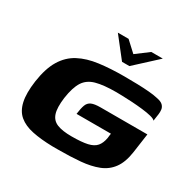

<svg xmlns="http://www.w3.org/2000/svg" viewBox="-143 -782 940 935"><g transform="rotate(30 326.5 -314.5)"><path d="M262.7 -633.9H323L380.3 -581L450.8 -633.9H515.5L392.8 -521H351.4ZM263 4.9Q197.7 3.5 149.9 -6.5Q102.1 -16.4 72.7 -40.9Q43.3 -65.3 33.2 -110.4Q23 -155.6 33 -227.2Q44.4 -305.4 73.2 -352.8Q101.9 -400.2 147.9 -424.5Q193.8 -448.8 256.4 -457Q318.9 -465.3 396.9 -465.3Q435 -465.3 471.3 -464.3Q507.6 -463.3 536.9 -460.8Q566.3 -458.3 583.5 -454Q610.9 -449.2 621.3 -438.5Q631.8 -427.8 633.2 -414.8Q634.7 -401.9 633 -389.3L627.2 -349.4Q622 -357.1 600.9 -362.3Q579.9 -367.6 550.6 -370.9Q521.2 -374.2 491.1 -376.1Q461 -377.9 436.7 -378.5Q412.3 -379.2 401.8 -379.2Q330.3 -379.2 288.5 -367.6Q246.7 -356.1 225.8 -323.7Q204.9 -291.4 195.7 -227.9Q188.1 -169.6 198.3 -138.5Q208.5 -107.4 238.4 -95.5Q268.3 -83.6 319.2 -83.6Q376.3 -83.6 408.4 -90.9Q440.4 -98.2 455.7 -116.3Q470.9 -134.3 476.3 -165.4Q477.3 -173.8 477.9 -180.2Q478.6 -186.5 479.6 -190.8H286.2Q290.6 -224.3 297.4 -242.8Q304.2 -261.2 321 -268.9Q337.7 -276.6 372.5 -276.6H635L619.4 -166.7Q610.7 -107.4 585 -72.5Q559.3 -37.5 517.7 -21.2Q476.1 -4.9 420.4 0Q364.8 4.9 295.9 4.9Q288 4.9 279.6 4.9Q271.2 4.9 263 4.9Z"/></g></svg>

Font: Genos Thin
Style: Italic
Weight: 100
Italic angle: -8°
Designer: Robert E. Leuschke
Foundry: Robert E. Leuschke
Version: Version 1.010